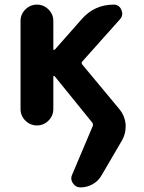

<svg xmlns="http://www.w3.org/2000/svg" viewBox="-20 -566 626 835"><path d="M421.9 196.3Q408.2 220.7 383.3 234.9Q358.4 249 330.1 249Q308.6 249 296.9 230.5Q290 220.7 290 209Q290 201.2 293.9 193.4L382.8 -16.6Q386.7 -25.4 380.9 -33.2L217.8 -234.4Q216.8 -236.3 214.4 -235.4Q211.9 -234.4 211.9 -232.4V-91.8Q211.9 -62.5 190.9 -41.5Q169.9 -20.5 140.6 -20.5Q111.3 -20.5 90.3 -41.5Q69.3 -62.5 69.3 -91.8V-474.6Q69.3 -503.9 90.3 -524.9Q111.3 -545.9 140.6 -545.9Q169.9 -545.9 190.9 -524.9Q211.9 -503.9 211.9 -474.6V-352.5Q211.9 -349.6 214.4 -349.1Q216.8 -348.6 218.8 -350.6L335 -482.4Q390.6 -545.9 474.6 -545.9Q498 -545.9 507.8 -523.4Q511.7 -514.6 511.7 -505.9Q511.7 -494.1 502.9 -483.4L338.9 -299.8Q332 -293 337.9 -285.2L498 -92.8Q522.5 -63.5 526.4 -25.4Q526.4 -19.5 526.4 -14.6Q526.4 17.6 509.8 45.9Z"/></svg>

Font: Gen Jyuu GothicX Bold
Style: Bold
Weight: 700
Designer: Ryoko NISHIZUKA (kana &amp; ideographs); Paul D. Hunt (Latin, Greek &amp; Cyrillic); Wenlong ZHANG (bopomofo); Sandoll C
Version: Version 1.058.20140828